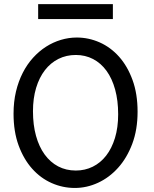

<svg xmlns="http://www.w3.org/2000/svg" viewBox="-20 -909 753 941"><path d="M654.3 -361.3Q654.3 -273.4 628.2 -204.1Q602.1 -134.8 558.8 -86.7Q515.6 -38.6 460.4 -13.2Q405.3 12.2 346.7 12.2Q287.6 12.2 233.4 -11.7Q179.2 -35.6 137.7 -82Q96.2 -128.4 71.3 -196Q46.4 -263.7 46.4 -351.6Q46.4 -410.2 58.3 -460.4Q70.3 -510.7 91.6 -552.2Q112.8 -593.8 142.1 -626Q171.4 -658.2 205.8 -680.2Q240.2 -702.1 278.6 -713.6Q316.9 -725.1 356.4 -725.1Q414.6 -725.1 468.5 -701.2Q522.5 -677.2 563.7 -630.9Q605 -584.5 629.6 -516.8Q654.3 -449.2 654.3 -361.3ZM559.1 -349.1Q559.1 -416.5 544.2 -470.5Q529.3 -524.4 502 -562Q474.6 -599.6 436.3 -619.6Q397.9 -639.6 351.6 -639.6Q305.2 -639.6 266.6 -620.4Q228 -601.1 200.2 -565.2Q172.4 -529.3 157 -478.3Q141.6 -427.2 141.6 -363.8Q141.6 -296.9 156.5 -243.2Q171.4 -189.5 199 -151.6Q226.6 -113.8 265.1 -93.5Q303.7 -73.2 351.6 -73.2Q396.5 -73.2 434.6 -92Q472.7 -110.8 500.2 -146.2Q527.8 -181.6 543.5 -232.9Q559.1 -284.2 559.1 -349.1ZM167 -888.7H533.2V-815.4H167Z"/></svg>

Font: Andika New Basic
Style: Regular
Weight: 400
Designer: Victor Gaultney, Annie Olsen, Julie Remington, Don Collingsworth, Eric Hays
Foundry: SIL International
Version: Version 5.500